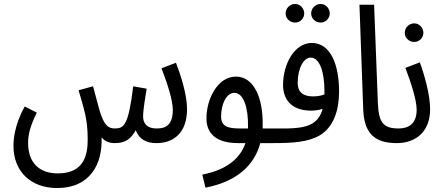

<svg xmlns="http://www.w3.org/2000/svg" viewBox="-20 -718 2248 970"><path d="M269 232C436 232 499 109 493 -24C507 -7 528 5 560 5C612 5 640 -14 666 -60C683 -13 721 5 771 5C853 5 925 -43 925 -167C925 -239 894 -336 869 -401L796 -373C825 -297 853 -213 853 -163C853 -82 813 -69 772 -69C716 -69 703 -101 703 -130C703 -164 715 -234 721 -270L653 -282C629 -86 607 -69 560 -69C525 -69 505 -87 483 -160C477 -181 471 -206 450 -282L377 -262C405 -164 423 -117 423 -14C423 55 411 158 272 158C177 158 122 103 122 4C122 -43 135 -86 166 -149L105 -180C51 -84 48 -6 48 18C48 150 137 232 269 232Z M1018 230C1171 201 1264 121 1295 5H1363C1390 5 1412 -4 1412 -34C1412 -61 1395 -69 1372 -69H1307C1307 -72 1307 -75 1307 -78C1311 -224 1262 -331 1172 -331C1080 -331 1023 -219 1023 -120C1023 -43 1073 5 1183 5H1220C1196 74 1137 138 1002 164ZM1194 -69C1134 -69 1097 -77 1097 -130C1097 -188 1122 -249 1164 -249C1209 -249 1235 -177 1233 -76C1233 -74 1233 -71 1233 -69Z M1600 -604C1625 -604 1646 -625 1646 -650C1646 -676 1625 -698 1600 -698C1573 -698 1552 -676 1552 -650C1552 -625 1573 -604 1600 -604ZM1471 -604C1496 -604 1517 -625 1517 -650C1517 -676 1496 -698 1471 -698C1444 -698 1423 -676 1423 -650C1423 -625 1444 -604 1471 -604Z M1362 5C1457 5 1537 0 1595 -34C1666 -76 1693 -162 1693 -255C1693 -394 1649 -501 1555 -501C1467 -501 1410 -393 1410 -289C1410 -224 1444 -159 1553 -159C1570 -159 1591 -162 1610 -168C1599 -128 1578 -102 1544 -87C1497 -66 1423 -69 1371 -69ZM1484 -300C1484 -376 1516 -427 1549 -427C1598 -427 1619 -347 1619 -259C1619 -253 1619 -246 1619 -241C1602 -234 1581 -231 1562 -231C1519 -231 1484 -246 1484 -300Z M1984 5C2023 5 2034 -12 2034 -34C2034 -56 2022 -69 1994 -69C1914 -69 1893 -101 1889 -199L1870 -694H1796L1815 -167C1819 -47 1870 5 1984 5Z M2073 -506C2098 -506 2119 -527 2119 -552C2119 -578 2098 -600 2073 -600C2046 -600 2025 -578 2025 -552C2025 -527 2046 -506 2073 -506Z M1984 5C2083 5 2153 -55 2153 -166C2153 -239 2125 -337 2101 -403L2028 -375C2057 -299 2085 -213 2085 -163C2085 -90 2041 -69 1994 -69Z"/></svg>

Font: Noto Sans Arabic ExtCond
Style: Regular
Weight: 400
Width: 2
Designer: Monotype Design Team, Nadine Chahine, Nizar Qandah and Khaled Hosny
Foundry: Monotype Imaging Inc.
Version: Version 2.012